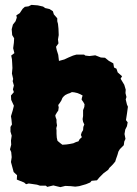

<svg xmlns="http://www.w3.org/2000/svg" viewBox="-20 -743 564 788"><path d="M248 20 228 25 215 22 199 18 174 24 168 19H144L132 15L98 10L87 13L79 6L49 -6L50 -24L36 -37L32 -52L25 -78L28 -98L26 -119L21 -130L26 -149L25 -166L28 -186L23 -203V-222L29 -232L27 -253L25 -266L32 -289L37 -309L26 -333L25 -351L37 -365L33 -376L37 -392L32 -410L34 -419L29 -441L31 -464L30 -484L29 -500L26 -515L39 -525L34 -545L37 -568L38 -586L30 -599L28 -623L33 -642L44 -656L49 -671L47 -680L61 -689L73 -707L82 -715L97 -717L109 -723L135 -721L157 -716L165 -710L183 -706L197 -697L201 -684L215 -668V-656L218 -645L220 -625L221 -599L218 -581L220 -565L210 -551L213 -537L219 -518L222 -493L244 -499L261 -507L280 -515L294 -519H325L330 -515L347 -513L371 -516L394 -507L411 -506L427 -493L445 -483L448 -466L458 -461L463 -446L481 -430L475 -420L490 -395L496 -375L495 -361L499 -345L496 -335L501 -314L505 -305L501 -276L497 -250L504 -241L501 -225L494 -211L491 -193L495 -173L490 -162L488 -147L472 -131L466 -121L462 -107L456 -90L453 -80L443 -68L429 -54L424 -46L405 -32L388 -15L378 -3L356 -1L350 6L333 13L305 21L289 23L270 21ZM266 -152 281 -155 292 -160 302 -163 307 -172 316 -180 312 -189 315 -199 321 -209 322 -222 326 -232 321 -243 319 -254 321 -267V-280V-291L326 -304L327 -315L322 -324L315 -334L316 -341L319 -351L310 -356L298 -361L285 -364L275 -365L267 -361L258 -358L248 -353L242 -348L236 -341L232 -331L225 -320L219 -312L221 -302L219 -289L214 -282L207 -270L208 -263L212 -252V-241L214 -228L211 -217L212 -208V-194L213 -178L216 -165L228 -155L236 -149L252 -150Z"/></svg>

Font: Winky Rough ExtraBold
Style: Regular
Weight: 800
Designer: Simon Atzbach
Foundry: typofactur
Version: Version 1.206; ttfautohint (v1.8.4.7-5d5b)